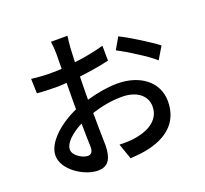

<svg xmlns="http://www.w3.org/2000/svg" viewBox="-136 -949 1212 1135"><g transform="rotate(-20 470.0 -381.5)"><path d="M750 -541C792 -515 831 -487 854 -466L900 -543C876 -562 838 -587 797 -613C757 -638 713 -664 678 -681L636 -608C666 -593 709 -568 750 -541ZM213 -212C234 -233 264 -254 298 -271L299 -196L301 -122C301 -91 288 -78 269 -78C237 -78 180 -111 180 -149C180 -169 192 -191 213 -212ZM383 -479 384 -535C448 -543 518 -554 572 -567L571 -661C519 -646 451 -632 385 -625L389 -713C391 -736 394 -769 397 -787H293C296 -770 299 -731 299 -711L298 -615C274 -614 253 -613 233 -613C198 -613 162 -614 108 -621L111 -529C142 -526 178 -524 235 -524C253 -524 274 -525 297 -527L296 -420V-361C185 -312 88 -226 88 -145C88 -52 213 24 295 24C351 24 387 -5 387 -107L385 -206L384 -306C446 -326 510 -338 576 -338C662 -338 727 -296 727 -222C727 -142 658 -99 579 -84C544 -76 504 -76 466 -77L500 21C535 19 577 16 619 6C758 -27 823 -107 823 -221C823 -344 717 -421 577 -421C520 -421 450 -410 382 -390V-424Z"/></g></svg>

Font: GenSekiGothic2 TW M
Style: Regular
Weight: 500
Version: Version 2.100;PS 2.1;hotconv 16.6.51;makeotf.lib2.5.65220 DE